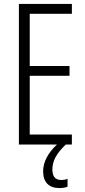

<svg xmlns="http://www.w3.org/2000/svg" viewBox="-20 -734 432 975"><path d="M323 214V174C317 177 304 180 291 180C261 180 246 162 246 127C246 84 265 47 314 0H345V-51H131V-349H333V-399H131V-664H345V-714H76V0H269C225 41 199 88 199 136C199 191 228 221 282 221C299 221 314 218 323 214Z"/></svg>

Font: Noto Sans UI Condensed Light
Style: Regular
Weight: 300
Width: 3
Designer: Monotype Design Team
Foundry: Monotype Imaging Inc.
Version: Version 1.901